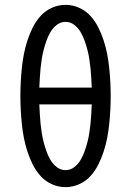

<svg xmlns="http://www.w3.org/2000/svg" viewBox="-20 -763 540 791"><path d="M250 8Q221 8 194 -4Q167 -16 147.5 -37.5Q128 -59 115 -85Q102 -111 93 -138.5Q84 -166 78.5 -194.5Q73 -223 70 -252Q67 -281 65.5 -310Q64 -339 64 -368Q64 -396 65.5 -425Q67 -454 70 -483Q73 -512 78.5 -540.5Q84 -569 93 -596.5Q102 -624 115 -650Q128 -676 147.5 -697.5Q167 -719 194 -731Q221 -743 250 -743Q279 -743 306 -731Q333 -719 352.5 -697.5Q372 -676 385 -650Q398 -624 407 -596.5Q416 -569 421.5 -540.5Q427 -512 430 -483Q433 -454 434.5 -425Q436 -396 436 -368Q436 -339 434.5 -310Q433 -281 430 -252Q427 -223 421.5 -194.5Q416 -166 407 -138.5Q398 -111 385 -85Q372 -59 352.5 -37.5Q333 -16 306 -4Q279 8 250 8ZM358 -402Q357 -422 356 -441.5Q355 -461 353 -480.5Q351 -500 348 -519.5Q345 -539 340 -558Q335 -577 328.5 -595.5Q322 -614 312 -631Q302 -648 286 -660.5Q270 -673 250 -673Q230 -673 214 -660.5Q198 -648 188 -631Q178 -614 171.5 -595.5Q165 -577 160 -558Q155 -539 152 -519.5Q149 -500 147 -480.5Q145 -461 144 -441.5Q143 -422 142 -402ZM250 -62Q270 -62 286 -74.5Q302 -87 312 -104Q322 -121 328.5 -139.5Q335 -158 340 -177Q345 -196 348 -215.5Q351 -235 353 -254.5Q355 -274 356 -293.5Q357 -313 358 -333H142Q143 -313 144 -293.5Q145 -274 147 -254.5Q149 -235 152 -215.5Q155 -196 160 -177Q165 -158 171.5 -139.5Q178 -121 188 -104Q198 -87 214 -74.5Q230 -62 250 -62Z"/></svg>

Font: Moesevka
Style: Regular
Weight: 400
Monospace: yes
Designer: Belleve Invis
Foundry: Belleve Invis
Version: Version 32.5.0; ttfautohint (v1.8.4)